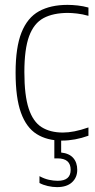

<svg xmlns="http://www.w3.org/2000/svg" viewBox="-20 -568 391 788"><path d="M234 9Q173 9 130.5 -17.8Q88 -44.5 66 -105.5Q44 -166.5 44 -270Q44 -373.5 68.2 -434.5Q92.5 -495.5 140 -521.8Q187.5 -548 257 -548Q276.5 -548 299 -545.5Q321.5 -543 343 -537V-503Q318.5 -510 296 -512.5Q273.5 -515 259 -515Q198.5 -515 158.8 -493.8Q119 -472.5 99.5 -419.5Q80 -366.5 80 -272Q80 -176.5 97.8 -122.5Q115.5 -68.5 150.8 -46.2Q186 -24 238 -24Q260 -24 285.8 -29Q311.5 -34 343 -45V-11Q287.5 9 234 9ZM214 200Q196 200 176.2 195.5Q156.5 191 142 183V155Q162.5 166 181.2 170Q200 174 217 174Q270 174 270 129Q270 82 216 82H203V-10H231V58Q264 61.5 280.5 80.2Q297 99 297 129Q297 160.5 275.5 180.2Q254 200 214 200Z"/></svg>

Font: Encode Sans Cnd Th
Style: Regular
Weight: 100
Width: 3
Designer: Multiple Designers
Foundry: Impallari Type
Version: Version 3.002; ttfautohint (v1.8.3) -l 8 -r 50 -G 200 -x 14 